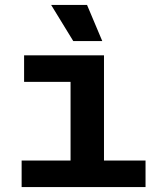

<svg xmlns="http://www.w3.org/2000/svg" viewBox="-20 -761 640 781"><path d="M68 0V-108H267V-428H78V-536H403V-108H572V0ZM278 -594 188 -741H334L396 -594Z"/></svg>

Font: Geist Mono
Style: Bold
Weight: 700
Monospace: yes
Designer: Basement.studio, Andrés Briganti, Mateo Zaragoza
Foundry: Basement.studio, Vercel, Andrés Briganti, Guido Ferreyra, Mateo Zaragoza
Version: Version 1.500; ttfautohint (v1.8.4.7-5d5b)